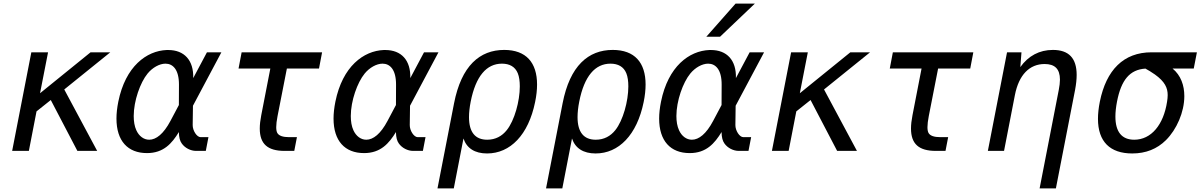

<svg xmlns="http://www.w3.org/2000/svg" viewBox="-20 -837 6663 1065"><path d="M47.4 0H140.1L182.6 -219.2L261.7 -282.2L409.2 0H519L336.4 -340.8L591.8 -546.9H482.4L202.1 -319.8L246.6 -546.9H153.8Z M795.4 12.2C887.2 12.2 933.6 -41.5 972.2 -104.5C972.7 -74.2 978 -55.2 988.3 -41C1005.4 -16.6 1037.1 0 1067.4 0H1121.6L1136.2 -76.2H1092.8C1071.8 -76.2 1048.3 -112.8 1048.8 -143.6L1050.3 -250.5L1208 -546.9H1127.9L1051.8 -403.8C1054.7 -502.9 1002 -559.6 913.1 -559.6H904.8C792.5 -555.2 675.8 -468.8 636.2 -272.9C629.4 -238.8 626 -207.5 626 -179.2C626 -55.7 688.5 12.2 795.4 12.2ZM807.6 -62C777.3 -62 751 -82 736.3 -114.3C726.1 -136.2 721.7 -164.1 721.7 -193.4C721.7 -277.3 757.8 -379.4 798.8 -429.2C825.7 -461.9 864.3 -483.9 897.9 -483.9C938.5 -483.9 973.1 -451.7 972.7 -367.2L972.2 -254.4L925.3 -166C887.2 -94.2 846.2 -62 807.6 -62Z M1558.6 0H1612.3L1627 -76.2H1584C1548.8 -76.2 1526.9 -84 1518.1 -99.6C1514.2 -106.9 1512.2 -117.2 1512.2 -131.8C1512.2 -147.5 1514.6 -168 1519.5 -192.9L1571.3 -457H1749.5L1766.6 -546.9H1320.3L1303.2 -457H1479.5L1429.2 -198.2C1423.8 -170.4 1420.9 -146 1420.9 -124C1420.9 -38.6 1464.4 0 1558.6 0Z M1999.5 12.2C2091.3 12.2 2137.7 -41.5 2176.3 -104.5C2176.8 -74.2 2182.1 -55.2 2192.4 -41C2209.5 -16.6 2241.2 0 2271.5 0H2325.7L2340.3 -76.2H2296.9C2275.9 -76.2 2252.4 -112.8 2252.9 -143.6L2254.4 -250.5L2412.1 -546.9H2332L2255.9 -403.8C2258.8 -502.9 2206.1 -559.6 2117.2 -559.6H2108.9C1996.6 -555.2 1879.9 -468.8 1840.3 -272.9C1833.5 -238.8 1830.1 -207.5 1830.1 -179.2C1830.1 -55.7 1892.6 12.2 1999.5 12.2ZM2011.7 -62C1981.4 -62 1955.1 -82 1940.4 -114.3C1930.2 -136.2 1925.8 -164.1 1925.8 -193.4C1925.8 -277.3 1961.9 -379.4 2002.9 -429.2C2029.8 -461.9 2068.4 -483.9 2102.1 -483.9C2142.6 -483.9 2177.2 -451.7 2176.8 -367.2L2176.3 -254.4L2129.4 -166C2091.3 -94.2 2050.3 -62 2011.7 -62Z M2406.7 208H2497.1L2550.8 -68.8C2568.8 -14.6 2613.8 14.2 2681.6 14.2C2810.1 14.2 2911.1 -88.4 2948.2 -271C2955.6 -306.2 2959 -338.9 2959 -368.2C2959 -489.7 2898.4 -560.1 2776.9 -560.1C2641.1 -560.1 2539.1 -472.2 2498.5 -263.7ZM2682.6 -62C2616.2 -62 2581.5 -103.5 2581.5 -187C2581.5 -211.9 2584.5 -240.7 2590.8 -272.9C2618.7 -415 2679.2 -483.9 2764.2 -483.9C2806.6 -483.9 2837.4 -466.8 2852.1 -430.7C2859.9 -411.6 2863.3 -386.2 2863.3 -357.9C2863.3 -275.9 2834 -168.9 2791 -115.2C2764.6 -82 2728.5 -62 2682.6 -62Z M3008.8 208H3099.1L3152.8 -68.8C3170.9 -14.6 3215.8 14.2 3283.7 14.2C3412.1 14.2 3513.2 -88.4 3550.3 -271C3557.6 -306.2 3561 -338.9 3561 -368.2C3561 -489.7 3500.5 -560.1 3378.9 -560.1C3243.2 -560.1 3141.1 -472.2 3100.6 -263.7ZM3284.7 -62C3218.3 -62 3183.6 -103.5 3183.6 -187C3183.6 -211.9 3186.5 -240.7 3192.9 -272.9C3220.7 -415 3281.2 -483.9 3366.2 -483.9C3408.7 -483.9 3439.5 -466.8 3454.1 -430.7C3461.9 -411.6 3465.3 -386.2 3465.3 -357.9C3465.3 -275.9 3436 -168.9 3393.1 -115.2C3366.7 -82 3330.6 -62 3284.7 -62Z M3897.9 -633.3H3974.1L4167 -816.9H4060.1ZM3805.7 12.2C3897.5 12.2 3943.8 -41.5 3982.4 -104.5C3982.9 -74.2 3988.3 -55.2 3998.5 -41C4015.6 -16.6 4047.4 0 4077.6 0H4131.8L4146.5 -76.2H4103C4082 -76.2 4058.6 -112.8 4059.1 -143.6L4060.5 -250.5L4218.3 -546.9H4138.2L4062 -403.8C4064.9 -502.9 4012.2 -559.6 3923.3 -559.6H3915C3802.7 -555.2 3686 -468.8 3646.5 -272.9C3639.6 -238.8 3636.2 -207.5 3636.2 -179.2C3636.2 -55.7 3698.7 12.2 3805.7 12.2ZM3817.9 -62C3787.6 -62 3761.2 -82 3746.6 -114.3C3736.3 -136.2 3731.9 -164.1 3731.9 -193.4C3731.9 -277.3 3768.1 -379.4 3809.1 -429.2C3835.9 -461.9 3874.5 -483.9 3908.2 -483.9C3948.7 -483.9 3983.4 -451.7 3982.9 -367.2L3982.4 -254.4L3935.5 -166C3897.5 -94.2 3856.4 -62 3817.9 -62Z M4261.7 0H4354.5L4397 -219.2L4476.1 -282.2L4623.5 0H4733.4L4550.8 -340.8L4806.2 -546.9H4696.8L4416.5 -319.8L4460.9 -546.9H4368.2Z M5170.9 0H5224.6L5239.3 -76.2H5196.3C5161.1 -76.2 5139.2 -84 5130.4 -99.6C5126.5 -106.9 5124.5 -117.2 5124.5 -131.8C5124.5 -147.5 5127 -168 5131.8 -192.9L5183.6 -457H5361.8L5378.9 -546.9H4932.6L4915.5 -457H5091.8L5041.5 -198.2C5036.1 -170.4 5033.2 -146 5033.2 -124C5033.2 -38.6 5076.7 0 5170.9 0Z M5746.6 208H5836.9L5943.4 -338.9C5949.2 -369.6 5952.1 -397 5952.1 -421.4C5952.1 -514.2 5908.7 -560.1 5820.3 -560.1C5745.6 -560.1 5684.1 -527.3 5639.6 -464.8L5646 -546.9H5565.9L5459.5 0H5549.3L5609.4 -309.1C5631.3 -422.4 5690.9 -481.9 5774.4 -481.9C5830.6 -481.9 5859.4 -455.1 5859.4 -395C5859.4 -378.4 5856.9 -359.9 5853 -338.9Z M6260.3 14.2C6335.9 14.2 6397.9 -10.7 6447.3 -59.6C6506.8 -118.7 6549.3 -215.3 6549.3 -303.7C6549.3 -363.3 6530.3 -418.9 6483.9 -457H6601.6L6619.1 -546.9H6367.7C6211.9 -546.9 6116.2 -448.7 6080.6 -272.9C6073.7 -238.3 6070.3 -206.5 6070.3 -177.7C6070.3 -51.3 6137.2 14.2 6260.3 14.2ZM6271.5 -62C6202.6 -62 6167 -105.5 6167 -190.4C6167 -214.4 6169.9 -242.2 6175.8 -272.9C6199.2 -394 6246.6 -450.7 6333.5 -456.5C6349.1 -447.8 6366.2 -438 6386.2 -423.8C6441.4 -384.3 6457 -349.6 6457 -309.6C6457 -297.9 6455.6 -285.6 6453.6 -272.9C6434.1 -145 6365.7 -62 6271.5 -62Z"/></svg>

Font: Hack
Style: Oblique
Weight: 400
Italic angle: -12°
Monospace: yes
Designer: Christopher Simpkins
Foundry: Christopher Simpkins
Version: Version 2.010